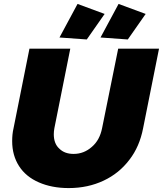

<svg xmlns="http://www.w3.org/2000/svg" viewBox="-20 -949 840 978"><path d="M709 -296 790 -701H582L500 -296C492 -256 475 -224 448 -201C421 -177 390 -165 355 -165C324 -165 300 -174 282 -192C263 -209 254 -234 254 -265C254 -275 255 -285 257 -296L338 -701H130L49 -296C44 -275 42 -253 42 -230C42 -181 54 -139 77 -103C100 -67 134 -39 178 -20C221 -1 272 9 330 9C396 9 455 -4 508 -29C561 -54 604 -89 639 -135C674 -180 697 -234 709 -296ZM375 -929 283 -758 422 -748 513 -878ZM584 -929 492 -758 631 -748 722 -878Z"/></svg>

Font: Argentum Sans ExtraBold
Style: Italic
Weight: 800
Italic angle: -11.3°
Designer: Julieta Ulanovsky
Foundry: Julieta Ulanovsky
Version: Version 5.001;February 15, 2019;FontCreator 11.5.0.2425 64-b